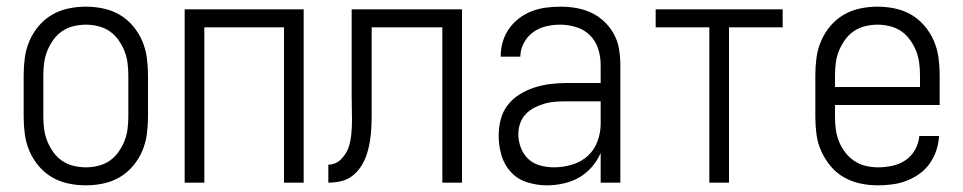

<svg xmlns="http://www.w3.org/2000/svg" viewBox="-20 -548 2890 576"><path d="M238 8Q211 8 185 2.5Q159 -3 136.5 -16Q114 -29 96.5 -49.5Q79 -70 68.5 -94.5Q58 -119 54.5 -145Q51 -171 51 -197V-323Q51 -349 54.5 -375Q58 -401 68.5 -425.5Q79 -450 96.5 -470.5Q114 -491 136.5 -504Q159 -517 185 -522.5Q211 -528 238 -528Q264 -528 290 -522.5Q316 -517 338.5 -504Q361 -491 378.5 -470.5Q396 -450 406.5 -425.5Q417 -401 420.5 -375Q424 -349 424 -323V-197Q424 -171 420.5 -145Q417 -119 406.5 -94.5Q396 -70 378.5 -49.5Q361 -29 338.5 -16Q316 -3 290 2.5Q264 8 238 8ZM238 -46Q256 -46 274.5 -50.5Q293 -55 308.5 -65.5Q324 -76 335 -91.5Q346 -107 353 -124Q360 -141 362.5 -160Q365 -179 365 -197V-323Q365 -341 362.5 -360Q360 -379 353 -396Q346 -413 335 -428.5Q324 -444 308.5 -454.5Q293 -465 274.5 -469.5Q256 -474 238 -474Q219 -474 200.5 -469.5Q182 -465 166.5 -454.5Q151 -444 140 -428.5Q129 -413 122 -396Q115 -379 112.5 -360Q110 -341 110 -323V-197Q110 -179 112.5 -160Q115 -141 122 -124Q129 -107 140 -91.5Q151 -76 166.5 -65.5Q182 -55 200.5 -50.5Q219 -46 238 -46Z M534 0V-520H891V0H832V-466H593V0Z M965 0V-54Q975 -54 985 -58Q995 -62 1002.5 -69.5Q1010 -77 1016 -86Q1022 -95 1025.5 -105Q1029 -115 1031 -125.5Q1033 -136 1034 -146.5Q1035 -157 1035.5 -167.5Q1036 -178 1036 -189Q1036 -206 1035.5 -223.5Q1035 -241 1035 -258V-520H1366V0H1307V-466H1095V-244Q1095 -224 1095 -204Q1095 -184 1094 -164.5Q1093 -145 1090 -125.5Q1087 -106 1081 -87Q1075 -68 1064.5 -51Q1054 -34 1038.5 -21.5Q1023 -9 1003.5 -4.5Q984 0 965 0Z M1620 8Q1591 8 1562 -1Q1533 -10 1513 -31.5Q1493 -53 1484.5 -82Q1476 -111 1476 -140Q1476 -165 1482 -189Q1488 -213 1503 -232.5Q1518 -252 1539 -265Q1560 -278 1583.5 -285.5Q1607 -293 1631.5 -296Q1656 -299 1680 -299H1782V-354Q1782 -378 1774.5 -401.5Q1767 -425 1750 -442Q1733 -459 1709 -466.5Q1685 -474 1661 -474Q1639 -474 1618 -469Q1597 -464 1579.5 -451.5Q1562 -439 1551.5 -419Q1541 -399 1541 -378H1482Q1482 -400 1488 -421.5Q1494 -443 1506.5 -461Q1519 -479 1536.5 -492.5Q1554 -506 1574.5 -514Q1595 -522 1617 -525Q1639 -528 1661 -528Q1685 -528 1708.5 -524Q1732 -520 1753.5 -510Q1775 -500 1792.5 -483.5Q1810 -467 1821.5 -446Q1833 -425 1837 -401.5Q1841 -378 1841 -354V0H1782V-89Q1772 -66 1755 -46.5Q1738 -27 1716.5 -15Q1695 -3 1670 2.5Q1645 8 1620 8ZM1642 -46Q1669 -46 1696 -54Q1723 -62 1743 -80Q1763 -98 1772.5 -124Q1782 -150 1782 -177V-244H1680Q1664 -244 1647.5 -243Q1631 -242 1615 -237.5Q1599 -233 1584 -225.5Q1569 -218 1557.5 -206Q1546 -194 1540.5 -178Q1535 -162 1535 -146Q1535 -125 1542.5 -105Q1550 -85 1565 -71Q1580 -57 1600.5 -51.5Q1621 -46 1642 -46Z M2108 0V-466H1947V-520H2328V-466H2167V0Z M2614 8Q2587 8 2561 2.5Q2535 -3 2512 -16Q2489 -29 2472 -49.5Q2455 -70 2444 -94Q2433 -118 2429.5 -144.5Q2426 -171 2426 -197V-323Q2426 -349 2429.5 -375Q2433 -401 2443.5 -425.5Q2454 -450 2471.5 -470.5Q2489 -491 2511.5 -504Q2534 -517 2560 -522.5Q2586 -528 2613 -528Q2639 -528 2665 -522.5Q2691 -517 2713.5 -504Q2736 -491 2753.5 -470.5Q2771 -450 2781.5 -425.5Q2792 -401 2795.5 -375Q2799 -349 2799 -323V-233H2485V-197Q2485 -178 2487.5 -159.5Q2490 -141 2497 -123.5Q2504 -106 2515.5 -91Q2527 -76 2542.5 -65.5Q2558 -55 2576.5 -50.5Q2595 -46 2614 -46Q2635 -46 2656.5 -50.5Q2678 -55 2696 -67Q2714 -79 2725 -98.5Q2736 -118 2738 -140H2797Q2796 -118 2789 -97Q2782 -76 2769.5 -58Q2757 -40 2739 -27Q2721 -14 2700.5 -6Q2680 2 2658 5Q2636 8 2614 8ZM2485 -287H2740V-323Q2740 -341 2737.5 -360Q2735 -379 2728 -396Q2721 -413 2710 -428.5Q2699 -444 2683.5 -454.5Q2668 -465 2649.5 -469.5Q2631 -474 2613 -474Q2594 -474 2575.5 -469.5Q2557 -465 2541.5 -454.5Q2526 -444 2515 -428.5Q2504 -413 2497 -396Q2490 -379 2487.5 -360Q2485 -341 2485 -323Z"/></svg>

Font: Iosevka QP Light
Style: Regular
Weight: 300
Designer: Belleve Invis
Foundry: Belleve Invis
Version: Version 20.0.0; ttfautohint (v1.8.4)